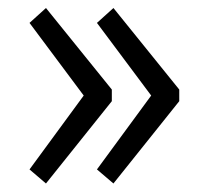

<svg xmlns="http://www.w3.org/2000/svg" viewBox="-20 -500 496 467"><path d="M51.8 -87.9 183.6 -267.6 51.8 -444.3 91.8 -480.5 252 -282.2V-253.9L91.8 -53.7ZM215.8 -87.9 347.7 -267.6 215.8 -444.3 255.9 -480.5 416 -282.2V-253.9L255.9 -53.7Z"/></svg>

Font: Reddit Sans A
Style: Regular
Weight: 400
Designer: Stephen Hutchings
Foundry: Reddit
Version: Version 1.013